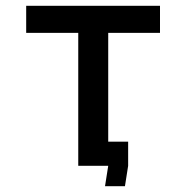

<svg xmlns="http://www.w3.org/2000/svg" viewBox="-20 -570 640 660"><path d="M249 -457H70V-550H530V-457H352V-83H420.5V0L409.5 70H341L352 0H249Z"/></svg>

Font: JuliaMono SemiBold
Style: Regular
Weight: 600
Monospace: yes
Designer: cormullion
Foundry: corm
Version: Version 0.055; ttfautohint (v1.8.4)